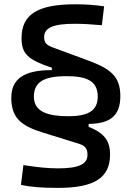

<svg xmlns="http://www.w3.org/2000/svg" viewBox="-20 -786 626 913"><path d="M552.2 -329.1C552.2 -425.8 502 -460.4 395 -500L235.8 -558.6C204.1 -570.3 189.9 -579.1 189.9 -609.4C189.9 -654.3 232.9 -672.9 335.4 -672.9C373.5 -672.9 411.6 -670.9 464.4 -666L475.1 -755.9C429.2 -762.7 388.2 -765.6 338.4 -765.6C158.7 -765.6 82.5 -717.8 82.5 -604.5C82.5 -529.3 113.8 -501.5 226.6 -463.9V-452.6C91.3 -453.1 33.7 -408.7 33.7 -321.3C33.7 -226.1 79.6 -188 182.1 -156.2L355 -102.5C383.3 -93.8 396 -81.1 396 -49.8C396 -4.9 354 14.6 256.3 14.6C209.5 14.6 159.7 9.8 91.3 -1L79.6 92.8C125.5 103.5 178.2 107.4 256.3 107.4C429.2 107.4 503.4 59.6 503.4 -51.8C503.4 -121.1 470.7 -155.3 401.4 -183.1V-196.8C506.8 -197.8 552.2 -237.8 552.2 -329.1ZM141.1 -326.2C141.1 -395 187 -423.8 296.4 -423.8C387.7 -423.8 444.8 -403.8 444.8 -327.1C444.8 -261.7 402.8 -233.4 305.2 -233.4C211.4 -233.4 141.1 -252.4 141.1 -326.2Z"/></svg>

Font: Cascadia Code PL
Style: Regular
Weight: 400
Monospace: yes
Designer: Aaron Bell
Foundry: Saja Typeworks
Version: Version 2404.023